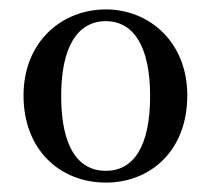

<svg xmlns="http://www.w3.org/2000/svg" viewBox="-20 -845 448 408"><path d="M205 -457C300 -457 378 -525 378 -642C378 -757 296 -825 205 -825C112 -825 30 -757 30 -642C30 -526 108 -457 205 -457ZM205 -482C145 -482 110 -534 110 -641C110 -746 145 -800 205 -800C264 -800 299 -746 299 -641C299 -534 264 -482 205 -482Z"/></svg>

Font: GenKiMin2 TW SB
Style: Regular
Weight: 600
Version: Version 2.100;PS 2.1;hotconv 16.6.51;makeotf.lib2.5.65220 DE